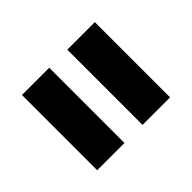

<svg xmlns="http://www.w3.org/2000/svg" viewBox="-76 -813 518 518"><g transform="rotate(-45 183.0 -553.5)"><path d="M44 -697H148V-410H44ZM217 -697H322V-410H217Z"/></g></svg>

Font: HK Grotesk
Style: Bold
Weight: 700
Designer: Alfredo Marco Pradil
Foundry: Hanken Design Co.
Version: Version 3.001